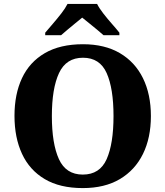

<svg xmlns="http://www.w3.org/2000/svg" viewBox="-20 -951 845 981"><path d="M403 10Q286 10 208.5 -36Q131 -82 92.5 -165Q54 -248 54 -359Q54 -470 92.5 -552Q131 -634 209 -679.5Q287 -725 404 -725Q515 -725 592.5 -679.5Q670 -634 710.5 -551.5Q751 -469 751 -358Q751 -247 710.5 -164.5Q670 -82 592.5 -36Q515 10 403 10ZM403 -59Q490 -59 525 -138Q560 -217 560 -358Q560 -499 525 -577.5Q490 -656 404 -656Q318 -656 281.5 -577.5Q245 -499 245 -358Q245 -217 281 -138Q317 -59 403 -59ZM211 -784Q227 -803 249.5 -829Q272 -855 293 -882Q314 -909 325 -931H476Q487 -909 508 -882Q529 -855 552 -829Q575 -803 590 -784V-771H509Q497 -782 477 -798.5Q457 -815 436 -832Q415 -849 400 -861Q385 -849 364.5 -832Q344 -815 324 -798.5Q304 -782 292 -771H211Z"/></svg>

Font: Noto Serif Tamil ExtraBold
Style: Italic
Weight: 800
Italic angle: -12°
Designer: Indian Type Foundry, Tom Grace, and the Monotype Design Team
Foundry: Monotype Imaging Inc.
Version: Version 2.003; ttfautohint (v1.8.4.7-5d5b)